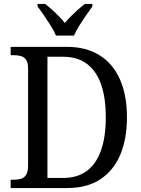

<svg xmlns="http://www.w3.org/2000/svg" viewBox="-20 -951 715 971"><path d="M34 0V-42H50Q70 -42 86.5 -47Q103 -52 112.5 -67.5Q122 -83 122 -113V-604Q122 -634 112 -648.5Q102 -663 85.5 -667.5Q69 -672 48 -672H34V-714H319Q414 -714 482 -672.5Q550 -631 586 -551Q622 -471 622 -357Q622 -248 588 -168Q554 -88 487 -44Q420 0 319 0ZM298 -51Q371 -51 418.5 -86Q466 -121 490.5 -189.5Q515 -258 515 -357Q515 -457 491 -525Q467 -593 419 -628.5Q371 -664 299 -664H220V-51ZM263 -771Q254 -794 237 -820.5Q220 -847 202.5 -873Q185 -899 170 -918V-931H208Q225 -918 243 -902Q261 -886 277.5 -869Q294 -852 308 -835Q322 -852 339 -869Q356 -886 374 -902Q392 -918 409 -931H447V-918Q433 -899 415 -873Q397 -847 380.5 -820.5Q364 -794 354 -771Z"/></svg>

Font: Noto Serif Khmer SemiCondensed
Style: Regular
Weight: 400
Width: 4
Designer: Danh Hong and the Monotype Design Team
Foundry: Monotype Imaging Inc.
Version: Version 2.004